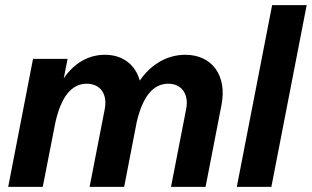

<svg xmlns="http://www.w3.org/2000/svg" viewBox="-20 -730 1218 750"><path d="M707 -303 648 0H783L845 -319C868 -434 809 -516 704 -516C632 -516 569 -478 526 -415C509 -477 460 -516 390 -516C325 -516 269 -483 229 -424L244 -500H109L12 0H147L196 -250C218 -351 259 -403 319 -403C372 -403 401 -362 389 -303L330 0H465L514 -253C537 -352 578 -403 637 -403C690 -403 719 -362 707 -303Z M905 0H1040L1178 -710H1043Z"/></svg>

Font: Uncut Sans
Style: Bold Italic
Weight: 700
Italic angle: -11°
Designer: Kasper Nordkvist
Foundry: UNCUT.wtf
Version: Version 1.304;Glyphs 3.2 (3246)